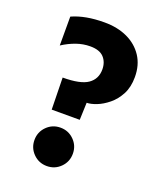

<svg xmlns="http://www.w3.org/2000/svg" viewBox="-130 -765 718 856"><g transform="rotate(20 229.0 -337.0)"><path d="M65 -517V-654Q96 -668 134 -675Q172 -682 218 -682Q280 -682 327 -660Q374 -638 401 -597Q428 -556 428 -499Q428 -451 410 -417Q392 -383 365 -361Q338 -339 311 -328.5Q284 -318 265 -318L262 -236H129L126 -387Q210 -387 245 -411.5Q280 -436 280 -481Q280 -516 259.5 -538Q239 -560 195 -560Q161 -560 128.5 -548.5Q96 -537 65 -517ZM103 -83Q103 -121 129.5 -147.5Q156 -174 194 -174Q232 -174 258.5 -147.5Q285 -121 285 -83Q285 -45 258.5 -18.5Q232 8 194 8Q156 8 129.5 -18.5Q103 -45 103 -83Z"/></g></svg>

Font: Hind Variable Light
Style: Regular
Weight: 300
Designer: Manushi Parikh, Satya Rajpurohit
Foundry: Indian Type Foundry
Version: Version 3.000